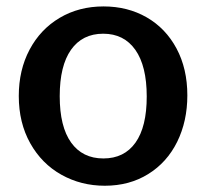

<svg xmlns="http://www.w3.org/2000/svg" viewBox="-20 -575 640 598"><path d="M38.5 -276Q38.5 -357 72.2 -420.5Q106 -484 166 -519.5Q226 -555 302.5 -555Q377.5 -555 436.8 -521Q496 -487 529.8 -424Q563.5 -361 563.5 -278Q563.5 -197.5 531.8 -133.2Q500 -69 441.5 -32.8Q383 3.5 306.5 3.5Q232.5 3.5 171.2 -30.8Q110 -65 74.2 -128.8Q38.5 -192.5 38.5 -276ZM437 -274.5Q437 -369.5 401.5 -419.8Q366 -470 301.5 -470Q236.5 -470 201.2 -420Q166 -370 166 -275.5Q166 -180.5 201.5 -131Q237 -81.5 302 -81.5Q367 -81.5 402 -130.8Q437 -180 437 -274.5Z"/></svg>

Font: JuliaMono ExtraBold
Style: Regular
Weight: 800
Monospace: yes
Designer: cormullion
Foundry: corm
Version: Version 0.055; ttfautohint (v1.8.4)